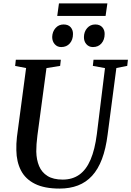

<svg xmlns="http://www.w3.org/2000/svg" viewBox="-20 -1092 768 1122"><path d="M660 -694.5 609 -306Q598.5 -222.5 575.8 -162.5Q553 -102.5 518 -64.5Q483 -26.5 435.5 -8.2Q388 10 328 10Q239.5 10 184 -17.8Q128.5 -45.5 102.5 -96Q76.5 -146.5 75.5 -214Q75 -232.5 75.8 -252Q76.5 -271.5 79 -292L132.5 -694.5L68.5 -706.5L72.5 -743H335.5L331.5 -707L251.5 -694L198.5 -299.5Q195 -273.5 193.5 -250Q192 -226.5 192 -206.5Q193 -158.5 208.5 -121.5Q224 -84.5 257.8 -63.5Q291.5 -42.5 346.5 -42.5Q403 -42.5 443.5 -71.2Q484 -100 509.2 -159Q534.5 -218 546 -308.5L593.5 -694L522.5 -707L526.5 -743H727.5L723.5 -707ZM337.5 -817Q314.5 -817 299.8 -833.8Q285 -850.5 285 -876Q286 -907 304.5 -928Q323 -949 351.5 -949Q379 -949 393 -932.8Q407 -916.5 406.5 -893Q406.5 -860 388 -838.5Q369.5 -817 337.5 -817ZM523 -817Q499.5 -817 484.8 -833.8Q470 -850.5 470.5 -876Q471 -907 489.5 -928Q508 -949 536.5 -949Q563.5 -949 577.8 -932.8Q592 -916.5 591.5 -893Q591.5 -860 573 -838.5Q554.5 -817 523 -817ZM324.5 -1072H607.5L597 -999H314.5Z"/></svg>

Font: Merriweather 60pt Medium
Style: Italic
Weight: 500
Italic angle: -7.8°
Version: Version 2.101